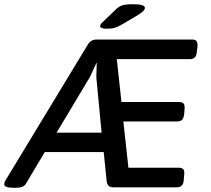

<svg xmlns="http://www.w3.org/2000/svg" viewBox="-63 -887 998 909"><path d="M-43 -15Q-43 -23 -37 -33L351 -673Q359 -687 369.5 -693.5Q380 -700 396 -700H846Q861 -700 867 -693Q873 -686 872 -667L869 -643Q868 -624 859.5 -615.5Q851 -607 836 -607H490L512 -404H785Q800 -404 806 -397Q812 -390 811 -372L809 -348Q807 -328 799 -320Q791 -312 775 -312H521L545 -93H784Q799 -93 805 -85.5Q811 -78 809 -60L807 -36Q806 -17 797.5 -8.5Q789 0 774 0H475Q459 0 451.5 -7Q444 -14 442 -29L428 -167H149L59 -16Q47 2 16 2H1Q-43 2 -43 -15ZM418 -259 393 -522 395 -588H393L363 -523L205 -259ZM411 -763Q411 -772 425 -784L485 -842Q500 -857 517 -862Q534 -867 566 -867Q623 -867 623 -850Q623 -842 614 -833.5Q605 -825 582 -811L514 -771Q493 -759 479 -755Q465 -751 440 -751Q426 -751 418.5 -754.5Q411 -758 411 -763Z"/></svg>

Font: Asap-MediumItalic
Style: Italic
Weight: 500
Italic angle: -6°
Designer: Pablo Cosgaya
Foundry: Omnibus-Type
Version: Version 2.000; ttfautohint (v1.8)